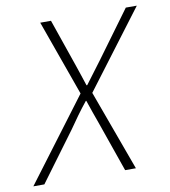

<svg xmlns="http://www.w3.org/2000/svg" viewBox="-112 -725 701 791"><g transform="rotate(-10 238.5 -329.5)"><path d="M-36 0 222 -343 109 -659H154L223 -459Q231 -436 237.5 -416Q244 -396 252 -372H255Q290 -418 324 -464L467 -659H513L270 -337L393 0H348L275 -209Q266 -233 257.5 -258Q249 -283 240 -309H238Q217 -283 197 -255.5Q177 -228 160 -203L10 0Z"/></g></svg>

Font: TypoPRO Source Sans Pro
Style: Italic
Weight: 300
Italic angle: -11°
Designer: Paul D. Hunt
Foundry: Adobe Systems Incorporated
Version: Version 1.075;PS 2.000;hotconv 1.0.86;makeotf.lib2.5.63406